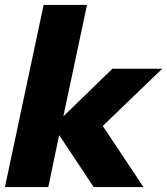

<svg xmlns="http://www.w3.org/2000/svg" viewBox="-25 -759 678 779"><path d="M152 -739H328L232 -287L431 -480H633L392 -248L557 0H355L215 -211L171 0H-5Z"/></svg>

Font: Prompt
Style: Bold Italic
Weight: 700
Italic angle: -12°
Designer: Katatrad Team
Foundry: CadsonDemak
Version: Version 1.001